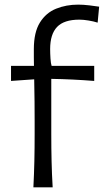

<svg xmlns="http://www.w3.org/2000/svg" viewBox="-20 -797 447 817"><path d="M122.1 0Q125 -57.6 126.2 -111.1Q127.4 -164.6 127.4 -228.5V-280.3Q127.4 -320.8 127 -364.7Q126.5 -408.7 125.5 -459.5L26.9 -452.6V-516.6H124.5Q124 -534.7 124 -552.2Q124 -569.8 124 -587.9Q124 -659.7 149.9 -701.2Q175.8 -742.7 218.8 -760Q261.7 -777.3 312.5 -777.3Q334 -777.3 360.4 -774.2Q386.7 -771 401.9 -768.6L395.5 -700.7Q378.9 -706.1 356.9 -709.7Q335 -713.4 317.9 -713.4Q252.4 -713.4 222.9 -682.4Q193.4 -651.4 193.4 -588.4Q193.4 -569.8 194.8 -547.9Q196.3 -525.9 199.7 -516.6H380.9V-452.6Q286.6 -460 198.2 -461.4V-228.5Q198.2 -164.6 199.5 -111.1Q200.7 -57.6 204.1 0Z"/></svg>

Font: Pinar-DS1-FD Regular
Style: Regular
Weight: 400
Designer: Amin Abedi
Version: Version 3.000